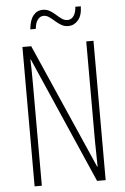

<svg xmlns="http://www.w3.org/2000/svg" viewBox="-60 -937 636 980"><g transform="rotate(-5 258.5 -447.5)"><path d="M441 0H397L114 -647H112Q113 -623 113.5 -594Q114 -565 114 -526V0H77V-714H122L404 -72H406Q406 -108 405 -143.5Q404 -179 404 -202V-714H441ZM125 -800Q129 -847 148 -870.5Q167 -894 197 -894Q217 -894 233 -884.5Q249 -875 262.5 -862.5Q276 -850 289.5 -840.5Q303 -831 319 -831Q338 -831 350 -848Q362 -865 364 -895H392Q391 -847 370 -823.5Q349 -800 320 -800Q300 -800 284 -809.5Q268 -819 254 -831.5Q240 -844 226.5 -853.5Q213 -863 198 -863Q181 -863 168.5 -847.5Q156 -832 153 -800Z"/></g></svg>

Font: Noto Sans Arabic ExtCond ExtLt
Style: Regular
Weight: 200
Width: 2
Designer: Monotype Design Team, Nadine Chahine, Nizar Qandah and Khaled Hosny
Foundry: Monotype Imaging Inc.
Version: Version 2.012; ttfautohint (v1.8.4.7-5d5b)